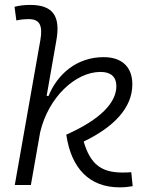

<svg xmlns="http://www.w3.org/2000/svg" viewBox="-20 -763 626 792"><path d="M473.1 9.8C495.6 9.8 511.2 7.8 527.3 4.9L521.5 -52.7C510.3 -51.8 502.4 -51.3 484.9 -51.3C398.4 -51.3 352.5 -85.4 325.2 -179.2C449.7 -238.8 525.9 -318.4 525.9 -415C525.9 -486.8 482.9 -527.3 407.7 -527.3C296.4 -527.3 216.8 -457 180.2 -367.2H172.4L212.4 -595.7C230.5 -696.3 198.7 -742.7 104.5 -742.7C83 -742.7 61 -740.7 40 -734.9L47.4 -678.7C64.5 -682.6 82 -684.1 99.1 -684.1C144.5 -684.1 156.7 -656.7 146.5 -597.7L41 0H107.4L145.5 -216.8C179.7 -363.3 292.5 -466.3 394.5 -466.3C437 -466.3 460 -446.3 460 -407.7C460 -339.8 395 -270.5 253.4 -207.5C273.9 -67.4 349.6 9.8 473.1 9.8Z"/></svg>

Font: Cascadia Mono PL Light
Style: Italic
Weight: 300
Italic angle: -10°
Monospace: yes
Designer: Aaron Bell
Foundry: Saja Typeworks
Version: Version 2404.023